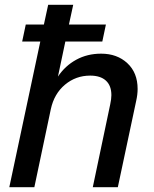

<svg xmlns="http://www.w3.org/2000/svg" viewBox="-20 -785 645 805"><path d="M149 -611H73L88 -682H164L182 -765H287L269 -682H424L409 -611H254L223 -464Q253 -509 299.5 -534.5Q346 -560 404 -560Q471 -560 514 -520Q557 -480 557 -412Q557 -389 551 -362L474 0H369L442 -347Q447 -370 447 -386Q447 -426 424 -447Q401 -468 358 -468Q298 -468 252.5 -430Q207 -392 193 -327L124 0H19Z"/></svg>

Font: Application Medium
Style: Italic
Weight: 500
Italic angle: -12°
Designer: Wei Huang
Foundry: Wei Huang
Version: Version 0.012